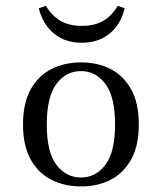

<svg xmlns="http://www.w3.org/2000/svg" viewBox="-20 -647 571 678"><path d="M266.1 11.3Q208.1 11.3 161.7 -12.1Q115.3 -35.5 88.3 -83.9Q61.3 -132.3 61.3 -207.3Q61.3 -283.1 88.3 -331.5Q115.3 -379.8 161.7 -403.2Q208.1 -426.6 266.1 -426.6Q325 -426.6 370.6 -403.2Q416.1 -379.8 443.1 -331.5Q470.2 -283.1 470.2 -207.3Q470.2 -132.3 443.1 -83.9Q416.1 -35.5 370.6 -12.1Q325 11.3 266.1 11.3ZM266.1 -20.2Q318.5 -20.2 352.4 -65.3Q386.3 -110.5 386.3 -207.3Q386.3 -304.8 352.4 -350.4Q318.5 -396 266.1 -396Q212.9 -396 179 -350.4Q145.2 -304.8 145.2 -207.3Q145.2 -110.5 179 -65.3Q212.9 -20.2 266.1 -20.2ZM268.5 -496Q210.5 -496 171 -528.2Q131.5 -560.5 116.9 -617.7L141.9 -626.6Q163.7 -590.3 194.4 -573Q225 -555.6 268.5 -555.6Q313.7 -555.6 344 -573Q374.2 -590.3 396 -626.6L420.2 -617.7Q406.5 -560.5 366.9 -528.2Q327.4 -496 268.5 -496Z"/></svg>

Font: Playfair 12pt
Style: Regular
Weight: 400
Designer: Claus Eggers Sørensen
Foundry: Claus Eggers Sørensen
Version: Version 2.000;gftools[0.9.28]